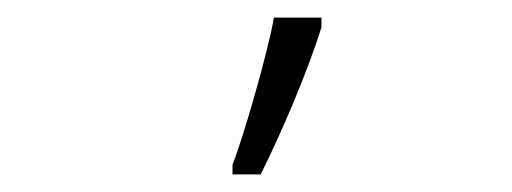

<svg xmlns="http://www.w3.org/2000/svg" viewBox="-20 -804 581 218"><path d="M244 -606H276C300 -654 329 -722 345 -773V-784H291C285 -748 257 -650 244 -617Z"/></svg>

Font: Noto Sans UI Condensed Light
Style: Regular
Weight: 300
Width: 3
Designer: Monotype Design Team
Foundry: Monotype Imaging Inc.
Version: Version 1.901